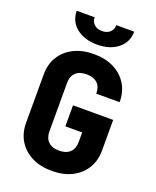

<svg xmlns="http://www.w3.org/2000/svg" viewBox="-172 -1049 943 1159"><g transform="rotate(20 300.0 -470.0)"><path d="M304 10Q231 10 176 -17.5Q121 -45 90.5 -94.5Q60 -144 60 -210V-520Q60 -587 90.5 -636Q121 -685 176 -712.5Q231 -740 304 -740Q378 -740 432.5 -712.5Q487 -685 517.5 -636Q548 -587 548 -520H398Q398 -564 373.5 -587Q349 -610 304 -610Q259 -610 234.5 -587Q210 -564 210 -520V-210Q210 -167 234.5 -143.5Q259 -120 304 -120Q349 -120 373.5 -143.5Q398 -167 398 -210V-271H290V-406H548V-210Q548 -144 517.5 -94.5Q487 -45 432.5 -17.5Q378 10 304 10ZM300 -800Q218 -800 167 -841.5Q116 -883 116 -950H231Q231 -922 250 -904.5Q269 -887 300 -887Q332 -887 351 -904.5Q370 -922 370 -950H485Q485 -883 434 -841.5Q383 -800 300 -800Z"/></g></svg>

Font: Tiny ExtraBold
Style: Regular
Weight: 800
Designer: Philipp Nurullin, Konstantin Bulenkov
Foundry: JetBrains
Version: Version 2.251; ttfautohint (v1.8.4.7-5d5b)